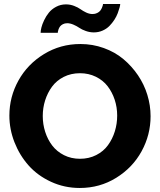

<svg xmlns="http://www.w3.org/2000/svg" viewBox="-20 -934 800 960"><path d="M315.9 -817.9Q303.7 -817.9 294.4 -813Q285.2 -808.1 280.5 -802Q275.9 -795.9 272.9 -788.1Q270 -780.3 269.5 -776.1Q269 -772 269 -770H183.1Q183.1 -780.3 187 -796.4Q190.9 -812.5 200.7 -833Q210.4 -853.5 224.4 -870.8Q238.3 -888.2 260.7 -900.1Q283.2 -912.1 310.1 -912.1Q331.1 -912.1 350.6 -904.5Q370.1 -897 382.6 -887.9Q395 -878.9 411.1 -871.3Q427.2 -863.8 442.9 -863.8Q455.6 -863.8 465.8 -868.9Q476.1 -874 481.2 -880.6Q486.3 -887.2 489.7 -895Q493.2 -902.8 494.1 -907.5Q495.1 -912.1 495.1 -914.1H581.1Q581.1 -908.2 577.9 -896.2Q574.7 -884.3 568.6 -867.9Q562.5 -851.6 551.8 -835Q541 -818.4 527.1 -804.2Q513.2 -790 492.9 -781Q472.7 -772 449.2 -772Q428.7 -772 408.9 -779.1Q389.2 -786.1 376.5 -794.9Q363.8 -803.7 347.2 -810.8Q330.6 -817.9 315.9 -817.9ZM26.9 -356Q26.9 -449.7 72.3 -531.5Q117.7 -613.3 200 -663.6Q282.2 -713.9 381.8 -713.9Q443.4 -713.9 499 -693.8Q554.7 -673.8 596.7 -638.7Q638.7 -603.5 669.7 -557.9Q700.7 -512.2 716.8 -459.5Q732.9 -406.7 732.9 -353Q732.9 -259.8 688 -177.7Q643.1 -95.7 561 -44.9Q479 5.9 378.9 5.9Q302.2 5.9 235.4 -24.9Q168.5 -55.7 123.3 -106.4Q78.1 -157.2 52.5 -222.4Q26.9 -287.6 26.9 -356ZM379.9 -140.1Q424.8 -140.1 461.2 -158.7Q497.6 -177.2 520 -208.3Q542.5 -239.3 554.2 -277.3Q565.9 -315.4 565.9 -356Q565.9 -397.5 553.5 -435.3Q541 -473.1 518.1 -502.9Q495.1 -532.7 459.2 -550.3Q423.3 -567.9 379.9 -567.9Q335 -567.9 298.8 -549.6Q262.7 -531.2 240.2 -500.7Q217.8 -470.2 205.8 -432.6Q193.8 -395 193.8 -354Q193.8 -312.5 206.1 -274.4Q218.3 -236.3 241.2 -206.3Q264.2 -176.3 300 -158.2Q335.9 -140.1 379.9 -140.1Z"/></svg>

Font: Rawline ExtraBold
Style: Regular
Weight: 800
Designer: Matt McInerney, Pablo Impallari, Rodrigo Fuenzalida
Foundry: Matt McInerney, Pablo Impallari, Rodrigo Fuenzalida
Version: Version 4.020;PS 004.020;hotconv 1.0.88;makeotf.lib2.5.64775